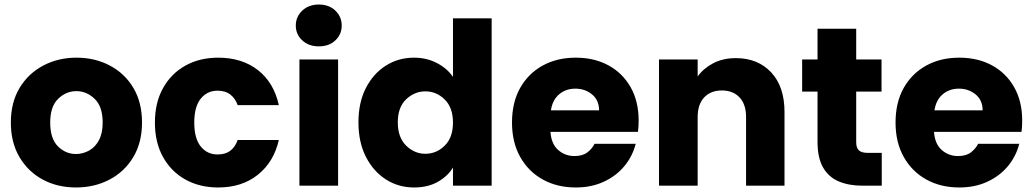

<svg xmlns="http://www.w3.org/2000/svg" viewBox="-20 -821 4568 849"><path d="M316 8Q234 8 169 -27Q104 -62 66 -126.5Q28 -191 28 -279Q28 -368 66.5 -432Q105 -496 171 -531Q237 -566 318 -566Q400 -566 466 -531Q532 -496 570 -432Q608 -368 608 -279Q608 -191 569.5 -126.5Q531 -62 464.5 -27Q398 8 316 8ZM316 -140Q346 -140 373.5 -155Q401 -170 417.5 -201Q434 -232 434 -279Q434 -350 398.5 -384Q363 -418 318 -418Q272 -418 237 -384Q202 -350 202 -279Q202 -208 236 -174Q270 -140 316 -140Z M665 -279Q665 -367 701 -431.5Q737 -496 800 -531Q863 -566 945 -566Q1050 -566 1120.5 -511Q1191 -456 1213 -356H1031Q1021 -385 999 -402.5Q977 -420 942 -420Q896 -420 867.5 -384.5Q839 -349 839 -279Q839 -209 867.5 -173.5Q896 -138 942 -138Q977 -138 998.5 -154.5Q1020 -171 1031 -202H1213Q1191 -105 1120.5 -48.5Q1050 8 945 8Q863 8 800 -27Q737 -62 701 -126.5Q665 -191 665 -279Z M1390 -616Q1345 -616 1316.5 -642.5Q1288 -669 1288 -708Q1288 -747 1316.5 -774Q1345 -801 1390 -801Q1435 -801 1463 -774Q1491 -747 1491 -708Q1491 -669 1463 -642.5Q1435 -616 1390 -616ZM1304 -558H1475V0H1304Z M1565 -280Q1565 -368 1598 -432Q1631 -496 1686.5 -531Q1742 -566 1811 -566Q1866 -566 1911.5 -542.5Q1957 -519 1983 -481V-740H2154V0H1983V-80Q1960 -42 1916 -17Q1872 8 1811 8Q1742 8 1686.5 -27.5Q1631 -63 1598 -127.5Q1565 -192 1565 -280ZM1983 -279Q1983 -345 1946.5 -381Q1910 -417 1861 -417Q1813 -417 1776 -382Q1739 -347 1739 -280Q1739 -213 1776 -177Q1813 -141 1861 -141Q1910 -141 1946.5 -177Q1983 -213 1983 -279Z M2791 -185Q2777 -130 2741 -86.5Q2705 -43 2650 -17.5Q2595 8 2526 8Q2444 8 2380.5 -27Q2317 -62 2280.5 -126.5Q2244 -191 2244 -279Q2244 -368 2280 -432Q2316 -496 2379.5 -531Q2443 -566 2526 -566Q2608 -566 2670.5 -532Q2733 -498 2768.5 -435.5Q2804 -373 2804 -288Q2804 -261 2801 -238H2414Q2418 -184 2448.5 -157.5Q2479 -131 2520 -131Q2556 -131 2577 -147Q2598 -163 2609 -185ZM2524 -429Q2482 -429 2452.5 -404Q2423 -379 2416 -333H2629Q2629 -378 2598 -403.5Q2567 -429 2524 -429Z M3279 -303Q3279 -360 3250 -390.5Q3221 -421 3172 -421Q3123 -421 3094 -390.5Q3065 -360 3065 -303V0H2894V-558H3065V-483Q3091 -519 3134 -541.5Q3177 -564 3234 -564Q3331 -564 3390 -501Q3449 -438 3449 -326V0H3279Z M3527 -416V-558H3595V-694H3766V-558H3878V-416H3766V-192Q3766 -167 3778 -156Q3790 -145 3818 -145H3879V0H3792Q3734 0 3689.5 -18.5Q3645 -37 3620 -79.5Q3595 -122 3595 -194V-416Z M4487 -185Q4473 -130 4437 -86.5Q4401 -43 4346 -17.5Q4291 8 4222 8Q4140 8 4076.5 -27Q4013 -62 3976.5 -126.5Q3940 -191 3940 -279Q3940 -368 3976 -432Q4012 -496 4075.5 -531Q4139 -566 4222 -566Q4304 -566 4366.5 -532Q4429 -498 4464.5 -435.5Q4500 -373 4500 -288Q4500 -261 4497 -238H4110Q4114 -184 4144.5 -157.5Q4175 -131 4216 -131Q4252 -131 4273 -147Q4294 -163 4305 -185ZM4220 -429Q4178 -429 4148.5 -404Q4119 -379 4112 -333H4325Q4325 -378 4294 -403.5Q4263 -429 4220 -429Z"/></svg>

Font: Poppins
Style: Bold
Weight: 700
Designer: Ninad Kale (Devanagari), Jonny Pinhorn (Latin)
Version: Version 5.002